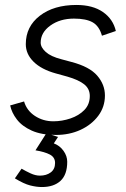

<svg xmlns="http://www.w3.org/2000/svg" viewBox="-20 -532 506 774"><path d="M205 12Q147 12 108 -5.5Q69 -23 48 -50.5Q27 -78 21 -107L77 -123Q88 -86 121 -64.5Q154 -43 195 -43Q230 -43 264 -54.5Q298 -66 320 -88.5Q342 -111 342 -145Q342 -174 319.5 -192Q297 -210 252 -223L205 -236Q147 -252 115.5 -283Q84 -314 84 -354Q84 -425 140.5 -468.5Q197 -512 288 -512Q354 -512 395 -483.5Q436 -455 447 -407L391 -388Q380 -427 353.5 -442Q327 -457 278 -457Q222 -457 183 -429Q144 -401 144 -360Q144 -341 164.5 -322.5Q185 -304 228 -293L269 -282Q341 -263 372 -227Q403 -191 403 -147Q403 -101 376 -65Q349 -29 304.5 -8.5Q260 12 205 12ZM149 222Q127 222 101.5 215.5Q76 209 40 187L67 148Q84 158 103.5 167Q123 176 141 176Q167 176 184.5 163Q202 150 202 125Q202 102 181 91Q160 80 123 74L167 5L214 20L197 46Q221 55 236 76Q251 97 251 120Q251 172 224 197Q197 222 149 222Z"/></svg>

Font: Figtree Light
Style: Italic
Weight: 300
Italic angle: -9.5°
Foundry: Erik Kennedy
Version: Version 2.001; ttfautohint (v1.8.4.7-5d5b);gftools[0.9.27]